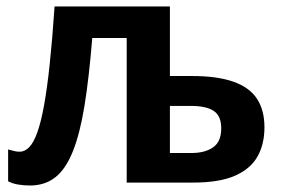

<svg xmlns="http://www.w3.org/2000/svg" viewBox="-20 -562 872 591"><path d="M503 -542V-328H571Q649 -328 698.5 -310.5Q748 -293 771 -258Q794 -223 794 -170Q794 -118 772.5 -80Q751 -42 703 -21Q655 0 575 0H370V-445H264Q254 -322 240 -236Q226 -150 204 -95.5Q182 -41 150 -16Q118 9 72 9Q53 9 35.5 6Q18 3 5 -4V-102Q13 -100 22 -97.5Q31 -95 41 -95Q56 -95 69.5 -108.5Q83 -122 94.5 -153.5Q106 -185 115.5 -237Q125 -289 133 -364.5Q141 -440 148 -542ZM567 -236H503V-91H569Q611 -91 636 -108.5Q661 -126 661 -167Q661 -205 638 -220.5Q615 -236 567 -236Z"/></svg>

Font: Noto Sans Display SemiBold
Style: Regular
Weight: 600
Designer: Monotype Design Team
Foundry: Monotype Imaging Inc.
Version: Version 2.003